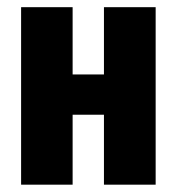

<svg xmlns="http://www.w3.org/2000/svg" viewBox="-20 -504 482 524"><path d="M37.6 -484.4V0H178.2V-190.9H263.7V0H404.8V-484.4H263.7V-300.8H178.2V-484.4Z"/></svg>

Font: Roboto Flex
Style: wght 700 wdth 25 opsz 34 GRAD 0.00 slnt 0.00 XTRA 468 XOPQ 96 YOPQ 79 YTLC 514 YTUC 712 YTAS 750 YTDE -203.00 YTFI 738
Weight: 700
Width: 1
Designer: Berlow after Robertson
Foundry: Google
Version: Version 3.100